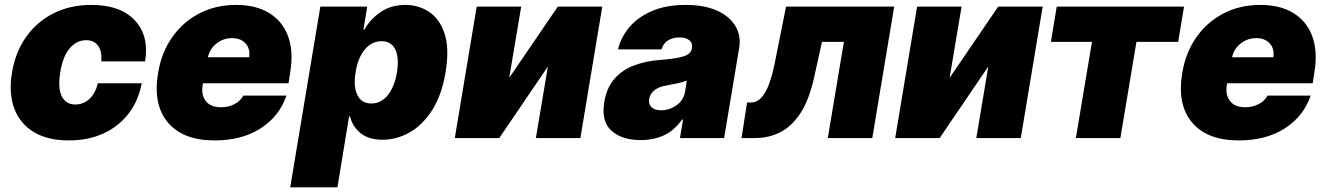

<svg xmlns="http://www.w3.org/2000/svg" viewBox="-20 -573 5506 797"><path d="M265.6 9.9Q176.8 9.9 119.3 -25.4Q61.8 -60.7 38.7 -124.1Q15.6 -187.5 29.8 -271.3Q43.3 -355.1 87.5 -418.5Q131.7 -481.9 201.2 -517.2Q270.6 -552.6 359.4 -552.6Q479.8 -552.6 539.6 -488.6Q599.4 -424.7 582.4 -318.2H400.6Q403.8 -360.8 386.9 -383.5Q370 -406.2 338.1 -406.2Q298.7 -406.2 269.7 -373Q240.8 -339.8 230.1 -272.7Q219.5 -205.6 236.9 -172.4Q254.3 -139.2 292.6 -139.2Q325.6 -139.2 350.7 -161.9Q375.7 -184.7 386.4 -227.3H568.2Q554.7 -154.8 513.8 -101.6Q473 -48.3 409.8 -19.2Q346.6 9.9 265.6 9.9Z M870.7 9.9Q739.7 9.9 676.8 -64.6Q614 -139.2 636.4 -271.3Q650.6 -355.8 695.1 -419Q739.7 -482.2 807.7 -517.4Q875.7 -552.6 960.2 -552.6Q1042.6 -552.6 1097.8 -518.6Q1153.1 -484.7 1176 -422.1Q1198.9 -359.4 1184.7 -272.7L1177.6 -227.3H822.8L821 -218.8Q814.6 -179.3 834.3 -153.6Q854 -127.8 897.7 -127.8Q927.6 -127.8 952.4 -140.3Q977.3 -152.7 990.1 -176.1H1169Q1140.3 -90.9 1062.5 -40.5Q984.7 9.9 870.7 9.9ZM843 -335.2H1014.2Q1019.5 -370.4 999.5 -392.6Q979.4 -414.8 943.2 -414.8Q907.7 -414.8 879.4 -393.1Q851.2 -371.4 843 -335.2Z M1184.7 204.5 1309.7 -545.5H1504.3L1488.6 -450.3H1492.9Q1515.3 -491.8 1558.9 -522.2Q1602.6 -552.6 1663.4 -552.6Q1717.3 -552.6 1761.2 -523.8Q1805 -495 1825.5 -433.2Q1845.9 -371.4 1829.5 -272.7Q1813.9 -178.3 1774.1 -116.1Q1734.4 -54 1680.4 -23.4Q1626.4 7.1 1568.2 7.1Q1510.7 7.1 1476.7 -20.4Q1442.8 -47.9 1433.2 -89.5H1429L1380.7 204.5ZM1456 -272.7Q1446.4 -213.1 1463.6 -178.3Q1480.8 -143.5 1521.3 -143.5Q1561.8 -143.5 1589.5 -177.7Q1617.2 -212 1627.8 -272.7Q1637.4 -333.5 1620.9 -367.7Q1604.4 -402 1563.9 -402Q1523.4 -402 1494.5 -367.7Q1465.6 -333.5 1456 -272.7Z M2093.8 -250 2295.5 -545.5H2480.1L2389.2 0H2204.5L2254.3 -296.9L2052.6 0H1867.9L1958.8 -545.5H2143.5Z M2639.2 8.5Q2561.4 8.5 2518.1 -30.5Q2474.8 -69.6 2488.6 -150.6Q2498.6 -210.2 2531.2 -246.8Q2563.9 -283.4 2612.2 -301.5Q2660.5 -319.6 2717.3 -323.9Q2786.6 -329.2 2817.3 -339Q2848 -348.7 2852.3 -372.2V-373.6Q2855.5 -394.9 2841.1 -406.2Q2826.7 -417.6 2801.1 -417.6Q2773.4 -417.6 2753.4 -405.5Q2733.3 -393.5 2725.9 -367.9H2545.5Q2556.8 -417.6 2592.2 -459.7Q2627.5 -501.8 2686.3 -527.2Q2745 -552.6 2826.7 -552.6Q2904.1 -552.6 2956.7 -528.8Q3009.2 -505 3033 -464.5Q3056.8 -424 3048.3 -373.6L2985.8 0H2802.6L2815.3 -76.7H2811.1Q2779.1 -30.9 2735.8 -11.2Q2692.5 8.5 2639.2 8.5ZM2724.4 -115.1Q2757.5 -115.1 2787.5 -135.5Q2817.5 -155.9 2823.9 -193.2L2831 -238.6Q2815 -232.2 2794.2 -227.6Q2773.4 -223 2750 -218.8Q2714.8 -213.4 2696.4 -198.3Q2677.9 -183.2 2674.7 -161.9Q2671.5 -139.6 2685.2 -127.3Q2698.9 -115.1 2724.4 -115.1Z M3058.2 0 3081 -147.7H3098Q3130 -147.7 3153.8 -185.4Q3177.6 -223 3194.6 -304L3242.9 -545.5H3691.8L3600.9 0H3416.2L3483 -399.1H3392L3359.4 -251.4Q3338.8 -158.4 3302.7 -103.3Q3266.7 -48.3 3218.9 -24.1Q3171.2 0 3115.1 0Z M3921.9 -250 4123.6 -545.5H4308.2L4217.3 0H4032.7L4082.4 -296.9L3880.7 0H3696L3786.9 -545.5H3971.6Z M4342.3 -399.1 4366.5 -545.5H4894.9L4870.7 -399.1H4697.4L4630.7 0H4446L4512.8 -399.1Z M5122.2 9.9Q4991.1 9.9 4928.3 -64.6Q4865.4 -139.2 4887.8 -271.3Q4902 -355.8 4946.6 -419Q4991.1 -482.2 5059.1 -517.4Q5127.1 -552.6 5211.6 -552.6Q5294 -552.6 5349.3 -518.6Q5404.5 -484.7 5427.4 -422.1Q5450.3 -359.4 5436.1 -272.7L5429 -227.3H5074.2L5072.4 -218.8Q5066.1 -179.3 5085.8 -153.6Q5105.5 -127.8 5149.1 -127.8Q5179 -127.8 5203.8 -140.3Q5228.7 -152.7 5241.5 -176.1H5420.5Q5391.7 -90.9 5313.9 -40.5Q5236.2 9.9 5122.2 9.9ZM5094.5 -335.2H5265.6Q5271 -370.4 5250.9 -392.6Q5230.8 -414.8 5194.6 -414.8Q5159.1 -414.8 5130.9 -393.1Q5102.6 -371.4 5094.5 -335.2Z"/></svg>

Font: Inter UI Black
Style: Italic
Weight: 900
Italic angle: -9.39999°
Designer: Rasmus Andersson
Foundry: rsms
Version: 3.2;8d6f07862